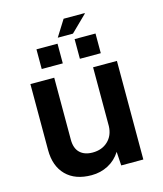

<svg xmlns="http://www.w3.org/2000/svg" viewBox="-128 -970 909 1074"><g transform="rotate(-15 326.5 -433.0)"><path d="M465 -873 372 -782H284L343 -876H465ZM152 -636V-750H274V-636ZM373 -636V-750H494V-636ZM269 10Q174 10 121.5 -43Q69 -96 69 -189V-571H207V-212Q207 -162 233.5 -136.5Q260 -111 307 -111Q361 -111 395.5 -143.5Q430 -176 432 -230V-571H570V0H442L437 -80Q409 -36 365 -13Q321 10 269 10Z"/></g></svg>

Font: BDO Grotesk DemiBold
Style: Regular
Weight: 600
Designer: Deni Anggara
Foundry: Lokal Container
Version: Version 2.000